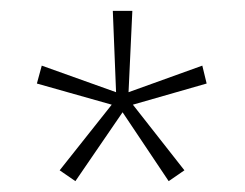

<svg xmlns="http://www.w3.org/2000/svg" viewBox="-20 -780 451 354"><path d="M224 -760H188L194 -610L57 -659L48 -626L186 -587L90 -466L119 -446L206 -573L291 -446L320 -466L225 -587L361 -626L353 -659L217 -610Z"/></svg>

Font: Noto Sans Condensed ExtraLight
Style: Regular
Weight: 200
Width: 3
Designer: Monotype Design Team
Foundry: Monotype Imaging Inc.
Version: Version 2.013